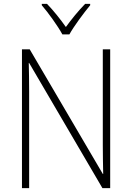

<svg xmlns="http://www.w3.org/2000/svg" viewBox="-20 -968 680 988"><path d="M301 -791H337C361 -834 410 -900 444 -941V-948H418C382 -911 348 -869 319 -829C291 -869 254 -915 222 -948H195V-941C228 -903 277 -835 301 -791ZM547 0V-714H509V-221C509 -178 510 -120 511 -73H509L133 -714H93V0H130V-497C130 -553 129 -597 128 -644H130L507 0Z"/></svg>

Font: Noto Sans Gurmukhi UI SemiCondensed ExtraLight
Style: Regular
Weight: 200
Width: 4
Designer: Jelle Bosma - Monotype Design Team
Foundry: Monotype Imaging Inc.
Version: Version 2.004